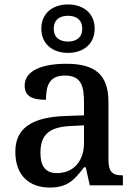

<svg xmlns="http://www.w3.org/2000/svg" viewBox="-20 -834 613 864"><path d="M286 -596C353 -596 406 -634 406 -705C406 -776 353 -814 286 -814C219 -814 166 -776 166 -705C166 -634 219 -596 286 -596ZM286 -647C251 -647 222 -663 222 -705C222 -747 251 -763 286 -763C321 -763 350 -747 350 -705C350 -663 321 -647 286 -647ZM204 10C285 10 316 -26 358 -81H366L384 0H533V-45H530C485 -45 468 -61 468 -117V-375C468 -501 405 -547 278 -547C175 -547 91 -519 91 -449C91 -402 123 -385 187 -385C187 -449 202 -494 272 -494C346 -494 358 -446 358 -373V-315L275 -312C123 -307 49 -257 49 -151C49 -41 115 10 204 10ZM236 -55C185 -55 162 -86 162 -146C162 -223 196 -263 300 -267L358 -270V-191C358 -108 310 -55 236 -55Z"/></svg>

Font: Noto Serif Georgian Medium
Style: Regular
Weight: 500
Designer: Monotype Design Team, Akaki Razmadze
Foundry: Google LLC
Version: Version 2.003